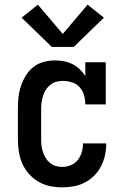

<svg xmlns="http://www.w3.org/2000/svg" viewBox="-20 -798 540 826"><path d="M247 8Q221 8 194.5 2.5Q168 -3 145 -16.5Q122 -30 104 -50.5Q86 -71 75.5 -95.5Q65 -120 61 -146.5Q57 -173 57 -200V-330Q57 -355 59.5 -379.5Q62 -404 70 -427.5Q78 -451 91 -472.5Q104 -494 123.5 -509.5Q143 -525 167.5 -531.5Q192 -538 216 -538Q236 -538 255 -534.5Q274 -531 291 -522.5Q308 -514 322.5 -500.5Q337 -487 347 -471V-530H435V-349H347Q347 -369 341.5 -388.5Q336 -408 323 -422.5Q310 -437 290.5 -443.5Q271 -450 252 -450Q237 -450 223 -446.5Q209 -443 197.5 -434Q186 -425 178 -413Q170 -401 165.5 -387Q161 -373 159 -358.5Q157 -344 157 -330V-200Q157 -186 158.5 -172Q160 -158 164.5 -144.5Q169 -131 176.5 -118.5Q184 -106 195 -97Q206 -88 219.5 -84Q233 -80 247 -80Q266 -80 284 -87Q302 -94 314 -109Q326 -124 331.5 -142.5Q337 -161 337 -180Q337 -180 337 -180.5Q337 -181 337 -181H437Q437 -181 437 -180.5Q437 -180 437 -179Q437 -154 431.5 -129.5Q426 -105 414.5 -82.5Q403 -60 385 -42Q367 -24 344.5 -12.5Q322 -1 297 3.5Q272 8 247 8ZM203 -596 73 -722 143 -778 250 -652 357 -778 427 -722 297 -596Z"/></svg>

Font: Iosevka Slab Semibold
Style: Regular
Weight: 600
Monospace: yes
Designer: Belleve Invis
Foundry: Belleve Invis
Version: Version 11.1.1; ttfautohint (v1.8.3)